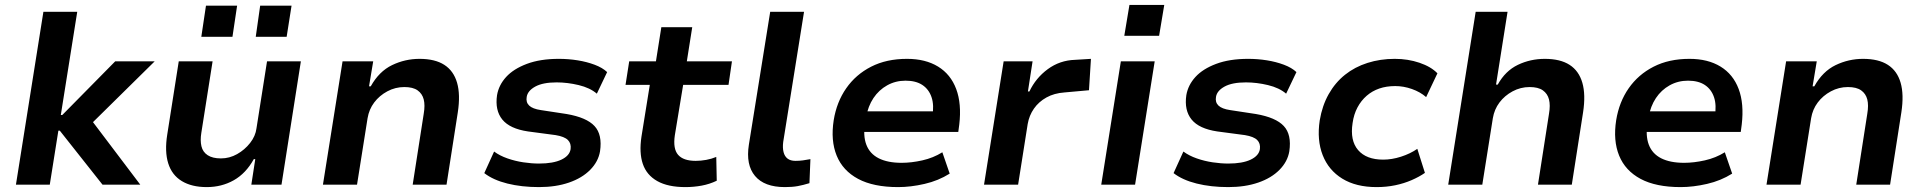

<svg xmlns="http://www.w3.org/2000/svg" viewBox="-20 -753 7850 783"><path d="M45 0 157 -705H295L228 -284H234L450 -503H611L339 -235L341 -279L552 0H398L224 -220H218L183 0Z M823 10Q762 10 721.5 -14.5Q681 -39 666 -87Q651 -135 662 -204L709 -503H847L801 -211Q796 -180 801.5 -156.5Q807 -133 827 -120Q847 -107 881 -107Q916 -107 947 -124.5Q978 -142 1000 -170Q1022 -198 1026 -230L1069 -503H1207L1128 0H1005L1021 -104H1015Q983 -46 933.5 -18Q884 10 823 10ZM1023 -603 1041 -730H1169L1149 -603ZM801 -603 820 -730H947L928 -603Z M1297 0 1377 -503H1502L1485 -401H1492Q1526 -462 1579 -487.5Q1632 -513 1691 -513Q1754 -513 1792 -488.5Q1830 -464 1844 -415.5Q1858 -367 1847 -295L1801 0H1663L1708 -289Q1714 -324 1708 -347.5Q1702 -371 1683 -384.5Q1664 -398 1629 -398Q1592 -398 1559.5 -380.5Q1527 -363 1506 -335Q1485 -307 1479 -271L1436 0Z M2178 10Q2107 10 2049 -4.5Q1991 -19 1955 -47L1995 -135Q2018 -118 2049.5 -107Q2081 -96 2114.5 -91Q2148 -86 2178 -86Q2236 -86 2269.5 -102Q2303 -118 2307 -145Q2310 -168 2296 -182Q2282 -196 2246 -202L2133 -217Q2059 -228 2028.5 -265.5Q1998 -303 2007 -365Q2014 -406 2044 -439Q2074 -472 2128.5 -492.5Q2183 -513 2259 -513Q2298 -513 2335.5 -507Q2373 -501 2405 -489Q2437 -477 2456 -459L2414 -371Q2386 -395 2340 -406Q2294 -417 2250 -417Q2194 -417 2163 -400Q2132 -383 2128 -358Q2124 -336 2138 -322.5Q2152 -309 2186 -304L2291 -288Q2372 -274 2404.5 -239Q2437 -204 2427 -136Q2420 -94 2387 -60.5Q2354 -27 2300.5 -8.5Q2247 10 2178 10Z M2775 10Q2704 10 2660.5 -14.5Q2617 -39 2601.5 -84.5Q2586 -130 2596 -196L2630 -407H2531L2546 -503H2655L2677 -642H2803L2781 -503H2965L2951 -407H2766L2732 -201Q2724 -146 2745.5 -121.5Q2767 -97 2817 -97Q2838 -97 2860 -101Q2882 -105 2901 -113L2903 -16Q2874 -2 2841.5 4Q2809 10 2775 10Z M3181 10Q3097 10 3059 -35.5Q3021 -81 3034 -163L3121 -705H3259L3174 -174Q3171 -150 3175.5 -132.5Q3180 -115 3192 -106Q3204 -97 3224 -97Q3240 -97 3254.5 -99Q3269 -101 3285 -104L3281 -6Q3255 2 3233 6Q3211 10 3181 10Z M3643 10Q3542 10 3479.5 -23.5Q3417 -57 3392 -118.5Q3367 -180 3380 -263Q3392 -337 3431 -393Q3470 -449 3532.5 -481Q3595 -513 3679 -513Q3754 -513 3805.5 -481.5Q3857 -450 3879.5 -390Q3902 -330 3892 -245L3888 -215H3481L3493 -299H3800L3782 -277Q3790 -324 3779 -356.5Q3768 -389 3741.5 -406.5Q3715 -424 3673 -424Q3632 -424 3598 -405Q3564 -386 3542 -353Q3520 -320 3512 -275L3508 -254Q3499 -200 3513 -163Q3527 -126 3563.5 -107.5Q3600 -89 3657 -89Q3697 -89 3741.5 -99Q3786 -109 3823 -132L3853 -45Q3807 -16 3750.5 -3Q3694 10 3643 10Z M3993 0 4073 -503H4191L4172 -380H4178Q4204 -435 4253 -471Q4302 -507 4364 -509L4429 -513L4421 -385L4321 -376Q4279 -373 4247.5 -355.5Q4216 -338 4196.5 -310Q4177 -282 4171 -247L4132 0Z M4565 -607 4586 -733H4728L4707 -607ZM4471 0 4551 -503H4689L4609 0Z M4989 10Q4918 10 4860 -4.5Q4802 -19 4766 -47L4806 -135Q4829 -118 4860.5 -107Q4892 -96 4925.5 -91Q4959 -86 4989 -86Q5047 -86 5080.5 -102Q5114 -118 5118 -145Q5121 -168 5107 -182Q5093 -196 5057 -202L4944 -217Q4870 -228 4839.5 -265.5Q4809 -303 4818 -365Q4825 -406 4855 -439Q4885 -472 4939.5 -492.5Q4994 -513 5070 -513Q5109 -513 5146.5 -507Q5184 -501 5216 -489Q5248 -477 5267 -459L5225 -371Q5197 -395 5151 -406Q5105 -417 5061 -417Q5005 -417 4974 -400Q4943 -383 4939 -358Q4935 -336 4949 -322.5Q4963 -309 4997 -304L5102 -288Q5183 -274 5215.5 -239Q5248 -204 5238 -136Q5231 -94 5198 -60.5Q5165 -27 5111.5 -8.5Q5058 10 4989 10Z M5594 10Q5510 10 5454 -24.5Q5398 -59 5374 -120.5Q5350 -182 5362 -262Q5372 -322 5398.5 -369Q5425 -416 5465 -448Q5505 -480 5557 -496.5Q5609 -513 5668 -513Q5722 -513 5769 -497Q5816 -481 5842 -454L5796 -357Q5772 -378 5738 -390Q5704 -402 5670 -402Q5634 -402 5605 -392Q5576 -382 5553.5 -362.5Q5531 -343 5516 -315Q5501 -287 5496 -251Q5485 -180 5518.5 -141Q5552 -102 5621 -102Q5656 -102 5693.5 -114Q5731 -126 5760 -146L5791 -48Q5768 -32 5737 -18.5Q5706 -5 5670 2.5Q5634 10 5594 10Z M5886 0 5998 -705H6128L6081 -408H6088Q6119 -464 6170 -488.5Q6221 -513 6280 -513Q6343 -513 6381 -488.5Q6419 -464 6433 -415.5Q6447 -367 6436 -295L6390 0H6252L6297 -289Q6303 -324 6297 -347.5Q6291 -371 6272 -384.5Q6253 -398 6218 -398Q6181 -398 6148.5 -380.5Q6116 -363 6095 -335Q6074 -307 6068 -271L6025 0Z M6834 10Q6733 10 6670.5 -23.5Q6608 -57 6583 -118.5Q6558 -180 6571 -263Q6583 -337 6622 -393Q6661 -449 6723.5 -481Q6786 -513 6870 -513Q6945 -513 6996.5 -481.5Q7048 -450 7070.5 -390Q7093 -330 7083 -245L7079 -215H6672L6684 -299H6991L6973 -277Q6981 -324 6970 -356.5Q6959 -389 6932.5 -406.5Q6906 -424 6864 -424Q6823 -424 6789 -405Q6755 -386 6733 -353Q6711 -320 6703 -275L6699 -254Q6690 -200 6704 -163Q6718 -126 6754.5 -107.5Q6791 -89 6848 -89Q6888 -89 6932.5 -99Q6977 -109 7014 -132L7044 -45Q6998 -16 6941.5 -3Q6885 10 6834 10Z M7184 0 7264 -503H7389L7372 -401H7379Q7413 -462 7466 -487.5Q7519 -513 7578 -513Q7641 -513 7679 -488.5Q7717 -464 7731 -415.5Q7745 -367 7734 -295L7688 0H7550L7595 -289Q7601 -324 7595 -347.5Q7589 -371 7570 -384.5Q7551 -398 7516 -398Q7479 -398 7446.5 -380.5Q7414 -363 7393 -335Q7372 -307 7366 -271L7323 0Z"/></svg>

Font: Nunito Sans 6pt
Style: Bold Italic
Weight: 700
Italic angle: -9°
Version: Version 3.101;gftools[0.9.27]